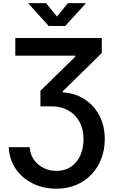

<svg xmlns="http://www.w3.org/2000/svg" viewBox="-20 -965 715 1201"><path d="M34.7 -44.4H165.5Q168.5 -0.5 191.4 33Q214.4 66.4 251.5 85.2Q288.6 104 333 104Q385.7 104 423.8 78.1Q461.9 52.2 482.2 7.6Q502.4 -37.1 502.4 -93.8Q502.4 -157.2 477.1 -203.4Q451.7 -249.5 406.5 -274.7Q361.3 -299.8 302.7 -299.8H232.9V-397L450.7 -610.4V-616.7H75.7V-727.5H616.7V-633.3L372.6 -394V-387.2Q450.7 -382.3 509.8 -343.8Q568.8 -305.2 602.1 -241.5Q635.3 -177.7 635.3 -95.7Q635.3 -27.8 613 29.1Q590.8 85.9 550.8 127.7Q510.7 169.4 455.3 192.4Q399.9 215.3 333 215.3Q250 215.3 183.6 182.1Q117.2 148.9 77.6 90.3Q38.1 31.7 34.7 -44.4ZM268.1 -945.3 336.4 -861.8 404.8 -945.3H515.6V-942.9L387.7 -802.2H284.7L157.7 -942.9V-945.3Z"/></svg>

Font: Inter 20pt SemiBold
Style: Regular
Weight: 600
Version: Version 4.001;git-66647c0bb